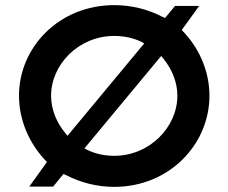

<svg xmlns="http://www.w3.org/2000/svg" viewBox="-20 -725 887 748"><path d="M163 -94 94 2H187L227 -47L237 -43C293 -14 357 3 425 3C640 3 796 -163 796 -352C796 -451 753 -543 688 -608L756 -702H662L623 -655L614 -659C558 -688 494 -705 425 -705C210 -705 54 -541 54 -352C54 -252 98 -159 163 -94ZM320 -141 309 -147 608 -507 617 -496C650 -455 671 -405 671 -352C671 -230 563 -118 425 -118C387 -118 351 -126 320 -141ZM243 -196 234 -207C200 -248 179 -299 179 -352C179 -474 287 -585 425 -585C463 -585 500 -577 531 -562L542 -556Z"/></svg>

Font: Bluebird
Style: LiExt
Weight: 300
Designer: Jasper
Foundry: Cannot Into Space Fonts
Version: Version 0.98